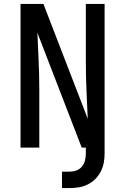

<svg xmlns="http://www.w3.org/2000/svg" viewBox="-20 -755 640 982"><path d="M297 207V123H336Q354 123 370.5 117Q387 111 398.5 97.5Q410 84 414.5 66.5Q419 49 419 31V0H398L171 -588Q171 -583 171.5 -578.5Q172 -574 172 -570L177 -459Q179 -418 180 -376.5Q181 -335 181 -294V0H85V-735H202L429 -147Q429 -152 428.5 -156.5Q428 -161 428 -165L423 -276Q421 -317 420 -358.5Q419 -400 419 -441V-735H515V31Q515 55 510.5 78.5Q506 102 495 123Q484 144 467 161Q450 178 428.5 188.5Q407 199 383.5 203Q360 207 336 207Z"/></svg>

Font: Iosevka SS04 Medium Extended
Style: Regular
Weight: 500
Width: 7
Monospace: yes
Designer: Belleve Invis
Foundry: Belleve Invis
Version: Version 19.0.0; ttfautohint (v1.8.4)